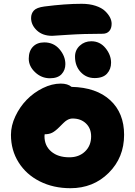

<svg xmlns="http://www.w3.org/2000/svg" viewBox="-20 -969 704 1001"><path d="M252 -782.2Q202.1 -782.2 172.1 -810.5Q142.1 -838.9 142.1 -875Q142.1 -898.4 156.5 -914.1Q170.9 -929.7 210.9 -935.1Q319.8 -949.2 405.8 -949.2Q446.8 -949.2 478.5 -938.7Q510.3 -928.2 527.6 -911.6Q544.9 -895 553.5 -878.2Q562 -861.3 562 -845.2Q562 -820.8 549.6 -806.9Q537.1 -793 515.1 -793Q416.5 -793 335.4 -787.6Q254.4 -782.2 252 -782.2ZM473.1 -562Q429.7 -562 400.4 -593.5Q371.1 -625 371.1 -673.8Q371.1 -708 396 -731Q420.9 -753.9 456.1 -753.9Q501 -753.9 530 -718.3Q559.1 -682.6 559.1 -642.1Q559.1 -608.4 538.1 -585.2Q517.1 -562 473.1 -562ZM240.2 -561Q196.3 -561 163.1 -592.3Q129.9 -623.5 129.9 -663.1Q129.9 -702.6 151.6 -725.3Q173.3 -748 210.9 -748Q259.8 -748 290.3 -712.2Q320.8 -676.3 320.8 -634.8Q320.8 -603.5 301 -582.3Q281.2 -561 240.2 -561ZM347.2 12.2Q258.3 12.2 187.5 -23.4Q116.7 -59.1 76.9 -122.6Q37.1 -186 37.1 -266.1Q37.1 -314 60.1 -362.8Q83 -411.6 119.4 -449Q155.8 -486.3 203.4 -509.8Q251 -533.2 296.9 -533.2Q333 -533.2 353 -516.1Q482.4 -513.2 554.7 -446.5Q627 -379.9 627 -266.1Q627 -147.5 546.6 -67.6Q466.3 12.2 347.2 12.2ZM211.9 -258.8Q211.9 -209 247.1 -179Q282.2 -148.9 341.8 -148.9Q391.6 -148.9 423.3 -179.2Q455.1 -209.5 455.1 -257.8Q455.1 -299.8 428.2 -325.4Q401.4 -351.1 358.9 -351.1Q354.5 -351.1 350.3 -350.6Q346.2 -350.1 342 -348.4Q337.9 -346.7 335 -345.7Q332 -344.7 327.4 -341.3Q322.8 -337.9 320.8 -336.7Q318.8 -335.4 313.5 -330.3Q308.1 -325.2 306.4 -323.5Q304.7 -321.8 298.3 -315.4Q292 -309.1 290 -307.1Q268.6 -285.6 252.4 -277.3Q236.3 -269 212.9 -269Q211.9 -266.1 211.9 -258.8Z"/></svg>

Font: Shantell Sans Normal
Style: Regular
Weight: 800
Designer: Stephen Nixon, Anya Danilova, Shantell Martin
Foundry: Arrow Type
Version: Version 1.006;[559af2be0]